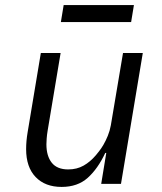

<svg xmlns="http://www.w3.org/2000/svg" viewBox="-20 -725 640 757"><path d="M399 -122H395Q366 -60 326 -24Q286 12 223 12Q158 12 120.5 -27Q83 -66 83 -137Q83 -169 89 -204L141 -516H219L168 -211Q165 -193 164 -178.5Q163 -164 163 -156Q163 -110 184 -83.5Q205 -57 249 -57Q283 -57 309.5 -72Q336 -87 358 -113Q362 -118 370.5 -128.5Q379 -139 388 -154.5Q397 -170 405 -189.5Q413 -209 417 -231L465 -516H543L457 0H379ZM231 -705H508L497 -638H220Z"/></svg>

Font: IBM Plex Mono
Style: Italic
Weight: 400
Italic angle: -9°
Monospace: yes
Designer: Mike Abbink, Paul van der Laan, Pieter van Rosmalen
Foundry: Bold Monday
Version: Version 2.3